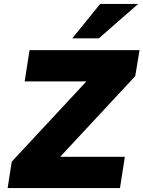

<svg xmlns="http://www.w3.org/2000/svg" viewBox="-20 -961 733 981"><path d="M19 0 40 -135 480 -608 494 -545H106L131 -705H693L671 -572L229 -97L215 -160H618L593 0ZM349 -765 492 -941H686L485 -765Z"/></svg>

Font: Nunito Sans 7pt Black
Style: Italic
Weight: 900
Italic angle: -9°
Version: Version 3.101;gftools[0.9.27]